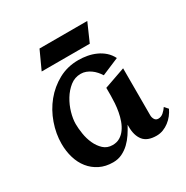

<svg xmlns="http://www.w3.org/2000/svg" viewBox="-122 -588 681 702"><g transform="rotate(-30 218.5 -237.5)"><path d="M435.1 -58.1Q429.2 -45.4 420.4 -34.2Q411.6 -22.9 400.1 -14.2Q388.7 -5.4 375.2 -0.2Q361.8 4.9 347.2 4.9Q308.6 4.9 291.7 -16.4Q274.9 -37.6 274.9 -74.2V-83Q266.1 -66.4 255.1 -49.8Q244.1 -33.2 230.2 -20Q216.3 -6.8 199.2 1.5Q182.1 9.8 161.1 9.8Q129.4 9.8 105 -2.4Q80.6 -14.6 64 -35.4Q47.4 -56.2 39.1 -84Q30.8 -111.8 30.8 -143.1Q30.8 -185.5 45.7 -227.8Q60.5 -270 87.6 -303.2Q114.7 -336.4 152.6 -357.2Q190.4 -377.9 236.8 -377.9Q255.4 -377.9 273.9 -374.5Q292.5 -371.1 309.3 -363.5Q326.2 -356 340.1 -343.8Q354 -331.5 362.8 -314L290 -283.2Q284.2 -292.5 276.6 -301Q269 -309.6 260 -315.9Q251 -322.3 240.7 -326.2Q230.5 -330.1 219.2 -330.1Q193.8 -330.1 174.1 -314.5Q154.3 -298.8 140.4 -275.9Q126.5 -252.9 119.1 -227.1Q111.8 -201.2 111.8 -180.2Q111.8 -161.6 115.5 -138.4Q119.1 -115.2 128.4 -94.7Q137.7 -74.2 152.8 -60.1Q168 -45.9 190.9 -45.9Q209 -45.9 222.2 -54Q235.4 -62 244.6 -75Q253.9 -87.9 260 -104.7Q266.1 -121.6 269.3 -139.2Q272.5 -156.7 273.7 -174.1Q274.9 -191.4 274.9 -205.1V-238.8L363.8 -270V-71.8Q363.8 -62 368.7 -54Q373.5 -45.9 383.8 -45.9Q396 -45.9 406 -54.9Q416 -64 421.9 -73.2ZM100.1 -408.7 135.3 -485.4H336.9L303.2 -408.7Z"/></g></svg>

Font: Redressed
Style: Regular
Weight: 400
Designer: Astigmatic (AOETI)
Foundry: Astigmatic (AOETI)
Version: Version 1.000